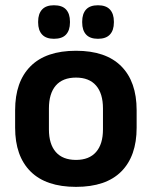

<svg xmlns="http://www.w3.org/2000/svg" viewBox="-20 -697 577 730"><path d="M269 13.5Q155 13.5 96.2 -45Q37.5 -103.5 37.5 -211.5V-278Q37.5 -386.5 96.2 -445.2Q155 -504 269 -504Q382.5 -504 441 -445.2Q499.5 -386.5 499.5 -278V-211.5Q499.5 -103.5 441.2 -45Q383 13.5 269 13.5ZM269 -89Q319 -89 345.2 -119Q371.5 -149 371.5 -205V-284.5Q371.5 -341.5 345.2 -371.8Q319 -402 269 -402Q218.5 -402 192.2 -371.8Q166 -341.5 166 -284.5V-205Q166 -149 192.2 -119Q218.5 -89 269 -89ZM185 -549.5Q155 -549.5 140 -565.8Q125 -582 125 -611.5V-615Q125 -644.5 140 -660.8Q155 -677 185 -677Q216.5 -677 231.2 -660.8Q246 -644.5 246 -615V-611.5Q246 -582 231.2 -565.8Q216.5 -549.5 185 -549.5ZM352.5 -549.5Q322 -549.5 307.2 -565.8Q292.5 -582 292.5 -611.5V-615Q292.5 -644.5 307.2 -660.8Q322 -677 352.5 -677Q383 -677 398 -660.8Q413 -644.5 413 -615V-611.5Q413 -582 398 -565.8Q383 -549.5 352.5 -549.5Z"/></svg>

Font: Anek Bangla Medium SemiBold
Style: Regular
Weight: 600
Version: Version 1.003